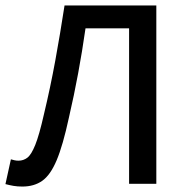

<svg xmlns="http://www.w3.org/2000/svg" viewBox="-23 -675 680 705"><path d="M59 10Q41 10 26.5 7.5Q12 5 -3 1L17 -90Q24 -88 30.5 -86.5Q37 -85 45 -85Q63 -85 77.5 -96Q92 -107 106.5 -143Q121 -179 138 -254Q162 -354 180 -452.5Q198 -551 214 -655H551V0H451V-571H291Q279 -487 264 -406Q249 -325 230 -243Q208 -141 185 -86.5Q162 -32 132 -11Q102 10 59 10Z"/></svg>

Font: UmiuVSE Medium
Style: Regular
Weight: 500
Designer: Paul D. Hunt
Foundry: Adobe
Version: Version 3.046;September 5, 2023;FontCreator 14.0.0.2901 64-b